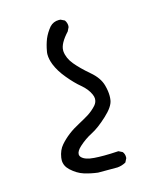

<svg xmlns="http://www.w3.org/2000/svg" viewBox="-108 -664 715 862"><g transform="rotate(-15 250.0 -233.0)"><path d="M353.5 51.3Q314 53.7 287.1 53.7Q260.3 53.7 240.7 52.2Q199.2 49.3 183.6 32.7Q177.7 26.4 177.7 18.6Q177.7 3.9 197.8 -14.6Q226.1 -40.5 258.8 -57.1Q291.5 -73.7 333 -112.3Q374 -149.9 378.4 -179.2Q379.9 -189 379.9 -199.2Q379.9 -221.7 372.6 -248.5Q362.3 -286.6 323.2 -319.3Q283.2 -353.5 258.5 -383.3Q233.9 -413.1 231 -445.8Q231 -448.2 231 -450.2Q231 -481.9 272.9 -526.9L281.7 -544.9Q282.2 -547.9 282.2 -552.2Q282.2 -556.6 280.3 -563.7Q278.3 -570.8 273.4 -577.6L255.4 -586.4Q251.5 -586.9 247.6 -586.9Q221.7 -586.9 204.6 -568.4Q185.5 -545.4 174.8 -520Q164.6 -494.1 159.7 -465.3Q158.2 -458.5 158.2 -450.7Q158.2 -428.7 168 -403.3Q181.6 -368.7 211.4 -333Q241.2 -296.9 268.6 -274.4Q296.4 -251 308.1 -224.1Q313 -212.9 313 -204.3Q313 -195.8 310.3 -188.5Q307.6 -181.2 301.3 -173.8Q283.2 -153.8 260.7 -139.6Q238.3 -126 214.4 -113.3Q158.7 -84.5 122.6 -43Q103.5 -21.5 98.1 13.2Q97.2 19 97.2 24.9Q97.2 51.3 119.1 71.8Q147 97.7 177.5 107.2Q208 116.7 240.7 120.6H331.1Q352.5 118.7 370.6 108.4L379.4 90.8Q379.9 88.4 379.9 85.9Q379.9 70.3 371.1 60.1Z"/></g></svg>

Font: Bakudai
Style: Light
Weight: 300
Version: Version 1.48